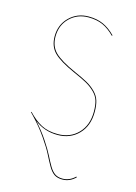

<svg xmlns="http://www.w3.org/2000/svg" viewBox="-111 -588 597 841"><g transform="rotate(15 187.0 -167.0)"><path d="M256.8 188.5Q288.1 188.5 313.5 164.1L316.4 166.5Q290.5 192.4 256.8 192.4Q233.9 192.4 219.5 182.4Q205.1 172.4 192.6 150.6Q180.2 128.9 167.2 102.8Q154.3 76.7 126 35.6Q97.7 -5.4 59.6 -45.4Q57.6 -47.4 54 -51.3Q50.3 -55.2 48.3 -57.1L50.3 -59.1Q80.1 -27.3 110.8 -11Q141.6 5.4 186 5.4Q242.2 5.4 278.1 -31.7Q314 -68.8 314 -130.4Q314 -159.7 307.9 -179.7Q301.8 -199.7 284.9 -216.3Q268.1 -232.9 246.8 -244.9Q225.6 -256.8 187.5 -273.4Q117.7 -304.2 90.1 -331.8Q62.5 -359.4 62.5 -404.8Q62.5 -458 97.9 -492.7Q133.3 -527.3 184.6 -527.3Q222.7 -527.3 251.2 -514.4Q279.8 -501.5 306.2 -474.6L304.2 -471.7Q277.8 -498.5 250.2 -511Q222.7 -523.4 184.6 -523.4Q134.8 -523.4 100.6 -490.2Q66.4 -457 66.4 -404.8Q66.4 -361.3 93.3 -334.5Q120.1 -307.6 189.5 -276.9Q227.5 -260.3 249.5 -247.8Q271.5 -235.4 288.3 -218.3Q305.2 -201.2 311.5 -180.7Q317.9 -160.2 317.9 -130.4Q317.9 -66.9 280.8 -28.8Q243.7 9.3 186 9.3Q126 9.3 80.6 -26.4Q112.8 8.8 137.2 45.7Q161.6 82.5 173.3 106.2Q185.1 129.9 196.8 149.9Q208.5 169.9 222.2 179.2Q235.8 188.5 256.8 188.5Z"/></g></svg>

Font: Fira Sans Compressed Four
Style: Regular
Weight: 100
Width: 1
Designer: Carrois Corporate & Edenspiekermann AG
Foundry: Carrois Corporate GbR & Edenspiekermann AG
Version: Version 4.203;PS 004.203;hotconv 1.0.88;makeotf.lib2.5.64775